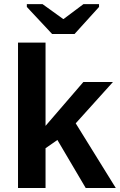

<svg xmlns="http://www.w3.org/2000/svg" viewBox="-20 -937 597 957"><path d="M207 -198.2V0H69.8V-724.6H207V-309.6L395.5 -528.3H543L357.4 -322.3L557.1 0H407.2L266.1 -239.3ZM473.6 -902.3 351.6 -767.6H239.7L113.8 -902.3V-916.5H191.9L294.9 -842.3H296.9L396 -916.5H473.6Z"/></svg>

Font: Arimo
Style: Bold
Weight: 700
Designer: Steve Matteson
Foundry: Monotype Imaging Inc.
Version: Version 1.33